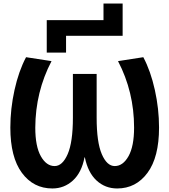

<svg xmlns="http://www.w3.org/2000/svg" viewBox="-20 -1067 968 1097"><path d="M680.7 -862.3H357.4V-766.6H247.1V-952.1H571.3V-1046.9H680.7ZM462.9 -168Q446.3 -81.1 396.5 -35.6Q346.7 9.8 279.3 9.8Q170.9 9.8 105 -79.6Q39.1 -168.9 39.1 -337.9Q39.1 -445.3 63 -553.2Q86.9 -661.1 128.9 -740.2L274.4 -717.8Q182.6 -542 181.6 -337.9Q181.6 -230.5 213.4 -174.3Q245.1 -118.2 292 -118.2Q336.9 -118.2 366.7 -186.5Q396.5 -254.9 396.5 -394.5V-644.5H532.2V-394.5Q532.2 -254.9 561.5 -186.5Q590.8 -118.2 635.7 -118.2Q682.6 -118.2 714.4 -174.8Q746.1 -231.4 746.1 -337.9Q746.1 -542 654.3 -717.8L798.8 -740.2Q840.8 -661.1 864.7 -553.2Q888.7 -445.3 888.7 -337.9Q888.7 -168.9 822.8 -79.6Q756.8 9.8 649.4 9.8Q581.1 9.8 531.7 -35.6Q482.4 -81.1 464.8 -168Z"/></svg>

Font: Mgen+ 1c bold
Style: Bold
Weight: 700
Designer: [Source Han Sans]
Ryoko NISHIZUKA  (kana & ideographs); Paul D. Hunt (Latin, Greek & Cyrillic); Wenlong ZHANG  (bopomofo
Version: Version 1.059.20150602